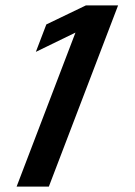

<svg xmlns="http://www.w3.org/2000/svg" viewBox="-20 -687 496 707"><path d="M41.2 0H159.9L414.8 -667H296.1L150.6 -597L112 -496L257.9 -567Z"/></svg>

Font: Din Kursivschrift
Style: Breit
Weight: 400
Version: Version 1.089